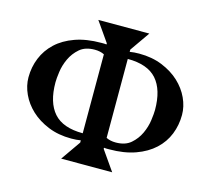

<svg xmlns="http://www.w3.org/2000/svg" viewBox="-106 -841 1092 996"><g transform="rotate(15 440.0 -342.5)"><path d="M377 -76V-88Q366 -86 353 -85Q340 -84 326 -84Q257 -84 202 -106.5Q147 -129 109 -164.5Q71 -200 50.5 -244.5Q30 -289 30 -334Q30 -389 50 -438Q70 -487 109.5 -524Q149 -561 209 -582.5Q269 -604 349 -604Q357 -604 363.5 -604Q370 -604 377 -603V-609L303 -715H577L503 -609V-597Q514 -599 527 -600Q540 -601 554 -601Q623 -601 678 -578.5Q733 -556 771 -520.5Q809 -485 829.5 -440.5Q850 -396 850 -351Q850 -296 830.5 -247Q811 -198 771 -161Q731 -124 671 -102.5Q611 -81 531 -81Q523 -81 516.5 -81Q510 -81 503 -82V-76L577 30H303ZM377 -550Q355 -561 326 -561Q275 -561 245 -535Q215 -509 198.5 -473.5Q182 -438 177 -401.5Q172 -365 172 -345Q172 -237 221 -181.5Q270 -126 377 -126ZM503 -135Q525 -124 554 -124Q605 -124 635 -150Q665 -176 681.5 -211.5Q698 -247 703 -283.5Q708 -320 708 -340Q708 -448 659 -503.5Q610 -559 503 -559Z"/></g></svg>

Font: Bluu Next Cyrillic
Style: Bold
Weight: 700
Designer: Igor Stepanchenko
Foundry: Igor Stepanchenko
Version: Version 1.000